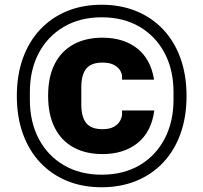

<svg xmlns="http://www.w3.org/2000/svg" viewBox="-20 -750 858 810"><path d="M409 40Q328 40 262.5 13Q197 -14 149.5 -64.5Q102 -115 76.5 -186Q51 -257 51 -345Q51 -433 76.5 -504Q102 -575 149.5 -625.5Q197 -676 262.5 -703Q328 -730 409 -730Q489 -730 555 -703Q621 -676 668.5 -625.5Q716 -575 741.5 -504Q767 -433 767 -345Q767 -257 741.5 -186Q716 -115 668.5 -64.5Q621 -14 555 13Q489 40 409 40ZM409 -13Q501 -13 569 -53Q637 -93 674.5 -164.5Q712 -236 712 -329V-361Q712 -455 674.5 -526Q637 -597 569 -637Q501 -677 409 -677Q318 -677 249.5 -637Q181 -597 143.5 -526Q106 -455 106 -361V-329Q106 -236 143.5 -164.5Q181 -93 249.5 -53Q318 -13 409 -13ZM412 -100Q342 -100 290.5 -128Q239 -156 211 -211Q183 -266 183 -346Q183 -426 211 -480.5Q239 -535 290.5 -563Q342 -591 412 -591Q501 -591 558.5 -546Q616 -501 630 -414H495V-427Q495 -439 487 -452.5Q479 -466 461 -476Q443 -486 412 -486Q365 -486 344 -460.5Q323 -435 323 -382V-310Q323 -256 344 -230.5Q365 -205 412 -205Q443 -205 461 -215.5Q479 -226 487 -241Q495 -256 495 -269V-284H631Q619 -194 561 -147Q503 -100 412 -100Z"/></svg>

Font: Mozilla Headline ExtraLight
Style: Regular
Weight: 200
Designer: Studio DRAMA
Foundry: Studio DRAMA
Version: Version 1.000